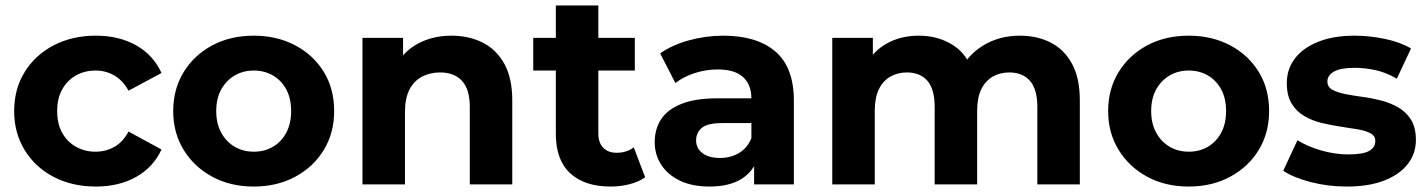

<svg xmlns="http://www.w3.org/2000/svg" viewBox="-20 -677 5243 705"><path d="M332 8Q245 8 177 -27.5Q109 -63 70.5 -126Q32 -189 32 -269Q32 -350 70.5 -412.5Q109 -475 177 -510.5Q245 -546 332 -546Q417 -546 480 -510.5Q543 -475 573 -409L452 -344Q431 -382 399.5 -400Q368 -418 331 -418Q291 -418 259 -400Q227 -382 208.5 -349Q190 -316 190 -269Q190 -222 208.5 -189Q227 -156 259 -138Q291 -120 331 -120Q368 -120 399.5 -137.5Q431 -155 452 -194L573 -128Q543 -63 480 -27.5Q417 8 332 8Z M912 8Q826 8 759.5 -28Q693 -64 654.5 -126.5Q616 -189 616 -269Q616 -350 654.5 -412.5Q693 -475 759.5 -510.5Q826 -546 912 -546Q997 -546 1064 -510.5Q1131 -475 1169 -413Q1207 -351 1207 -269Q1207 -189 1169 -126.5Q1131 -64 1064 -28Q997 8 912 8ZM912 -120Q951 -120 982 -138Q1013 -156 1031 -189.5Q1049 -223 1049 -269Q1049 -316 1031 -349Q1013 -382 982 -400Q951 -418 912 -418Q873 -418 842 -400Q811 -382 792.5 -349Q774 -316 774 -269Q774 -223 792.5 -189.5Q811 -156 842 -138Q873 -120 912 -120Z M1311 0V-538H1460V-389L1432 -434Q1461 -488 1515 -517Q1569 -546 1638 -546Q1702 -546 1752.5 -520.5Q1803 -495 1832 -442.5Q1861 -390 1861 -308V0H1705V-284Q1705 -349 1676.5 -380Q1648 -411 1596 -411Q1559 -411 1529.5 -395.5Q1500 -380 1483.5 -348Q1467 -316 1467 -266V0Z M2222 8Q2127 8 2074 -40.5Q2021 -89 2021 -185V-657H2177V-187Q2177 -153 2195 -134.5Q2213 -116 2244 -116Q2281 -116 2307 -136L2349 -26Q2325 -9 2291.5 -0.5Q2258 8 2222 8ZM1938 -418V-538H2311V-418Z M2749 0V-105L2739 -128V-316Q2739 -366 2708.5 -394Q2678 -422 2615 -422Q2572 -422 2530.5 -408.5Q2489 -395 2460 -372L2404 -481Q2448 -512 2510 -529Q2572 -546 2636 -546Q2759 -546 2827 -488Q2895 -430 2895 -307V0ZM2585 8Q2522 8 2477 -13.5Q2432 -35 2408 -72Q2384 -109 2384 -155Q2384 -203 2407.5 -239Q2431 -275 2482 -295.5Q2533 -316 2615 -316H2758V-225H2632Q2577 -225 2556.5 -207Q2536 -189 2536 -162Q2536 -132 2559.5 -114.5Q2583 -97 2624 -97Q2663 -97 2694 -115.5Q2725 -134 2739 -170L2763 -98Q2746 -46 2701 -19Q2656 8 2585 8Z M3036 0V-538H3185V-391L3157 -434Q3185 -489 3236.5 -517.5Q3288 -546 3354 -546Q3428 -546 3483.5 -508.5Q3539 -471 3557 -394L3502 -409Q3529 -472 3588.5 -509Q3648 -546 3725 -546Q3789 -546 3838.5 -520.5Q3888 -495 3916.5 -442.5Q3945 -390 3945 -308V0H3789V-284Q3789 -349 3762 -380Q3735 -411 3686 -411Q3652 -411 3625 -395.5Q3598 -380 3583 -349Q3568 -318 3568 -270V0H3412V-284Q3412 -349 3385.5 -380Q3359 -411 3310 -411Q3276 -411 3249 -395.5Q3222 -380 3207 -349Q3192 -318 3192 -270V0Z M4345 8Q4259 8 4192.5 -28Q4126 -64 4087.5 -126.5Q4049 -189 4049 -269Q4049 -350 4087.5 -412.5Q4126 -475 4192.5 -510.5Q4259 -546 4345 -546Q4430 -546 4497 -510.5Q4564 -475 4602 -413Q4640 -351 4640 -269Q4640 -189 4602 -126.5Q4564 -64 4497 -28Q4430 8 4345 8ZM4345 -120Q4384 -120 4415 -138Q4446 -156 4464 -189.5Q4482 -223 4482 -269Q4482 -316 4464 -349Q4446 -382 4415 -400Q4384 -418 4345 -418Q4306 -418 4275 -400Q4244 -382 4225.5 -349Q4207 -316 4207 -269Q4207 -223 4225.5 -189.5Q4244 -156 4275 -138Q4306 -120 4345 -120Z M4925 8Q4856 8 4792.5 -8.5Q4729 -25 4692 -50L4744 -162Q4781 -139 4831.5 -124.5Q4882 -110 4931 -110Q4985 -110 5007.5 -123Q5030 -136 5030 -159Q5030 -178 5012.5 -187.5Q4995 -197 4966 -202Q4937 -207 4902.5 -212Q4868 -217 4833 -225.5Q4798 -234 4769 -251Q4740 -268 4722.5 -297Q4705 -326 4705 -372Q4705 -423 4734.5 -462Q4764 -501 4820 -523.5Q4876 -546 4954 -546Q5009 -546 5066 -534Q5123 -522 5161 -499L5109 -388Q5070 -411 5030.5 -419.5Q4991 -428 4954 -428Q4902 -428 4878 -414Q4854 -400 4854 -378Q4854 -358 4871.5 -348Q4889 -338 4918 -332Q4947 -326 4981.5 -321.5Q5016 -317 5051 -308Q5086 -299 5114.5 -282.5Q5143 -266 5161 -237.5Q5179 -209 5179 -163Q5179 -113 5149 -74.5Q5119 -36 5062.5 -14Q5006 8 4925 8Z"/></svg>

Font: Montserrat Thin
Style: Bold
Weight: 700
Version: Version 9.000